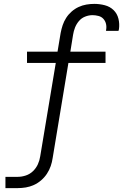

<svg xmlns="http://www.w3.org/2000/svg" viewBox="-20 -763 640 988"><path d="M8 205V147H71Q92 147 113 140Q134 133 150 117.5Q166 102 175 82Q184 62 187 41L267 -439H119V-497H276L292 -593Q296 -614 302.5 -633.5Q309 -653 320.5 -671Q332 -689 348.5 -703.5Q365 -718 384.5 -727Q404 -736 424.5 -739.5Q445 -743 465 -743Q493 -743 519.5 -736Q546 -729 564.5 -711Q583 -693 589.5 -666.5Q596 -640 592 -612Q591 -610 590.5 -608Q590 -606 590 -604H525Q526 -605 526 -606.5Q526 -608 526 -609Q529 -625 525.5 -640Q522 -655 512 -666Q502 -677 486.5 -681Q471 -685 456 -685Q437 -685 418 -677.5Q399 -670 386 -654.5Q373 -639 366 -621Q359 -603 356 -584L342 -497H523V-439H332L251 50Q248 71 241 91.5Q234 112 221.5 131Q209 150 191.5 165Q174 180 154 189Q134 198 113 201.5Q92 205 71 205Z"/></svg>

Font: Iosevka Slab LtExObl
Style: Regular
Weight: 300
Width: 7
Italic angle: -9°
Monospace: yes
Designer: Belleve Invis
Foundry: Belleve Invis
Version: Version 11.1.0; ttfautohint (v1.8.3)